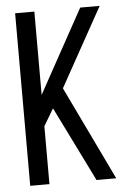

<svg xmlns="http://www.w3.org/2000/svg" viewBox="-51 -738 512 776"><g transform="rotate(-5 204.5 -350.0)"><path d="M309 0H389L206 -381L383 -700H304L118 -362V-700H40V0H118V-235L159 -304Z"/></g></svg>

Font: VL Bebas Neue Regular
Style: Regular
Weight: 400
Designer: Ryoichi Tsunekawa
Foundry: Ryoichi Tsunekawa
Version: Version 001.003